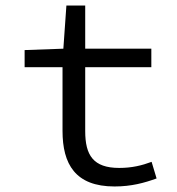

<svg xmlns="http://www.w3.org/2000/svg" viewBox="-20 -662 640 694"><path d="M394 12C455 12 502 -1 546 -17L528 -77C493 -64 457 -55 411 -55C317 -55 288 -101 288 -188V-419H527V-486H288V-642H220L209 -486L69 -481V-419H206V-189C206 -69 252 12 394 12Z"/></svg>

Font: Hasklig
Style: Regular
Weight: 400
Monospace: yes
Designer: Paul D. Hunt, Teo Tuominen
Foundry: Adobe Systems Incorporated
Version: Version 2.030;PS 1.0;hotconv 16.6.51;makeotf.lib2.5.65220